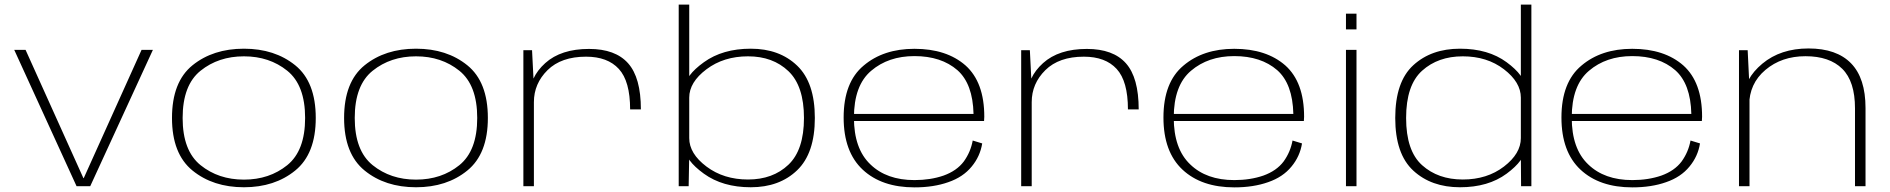

<svg xmlns="http://www.w3.org/2000/svg" viewBox="-20 -805 8170 830"><path d="M311 0H370L641 -589.5H592L342 -35H340.5L90.5 -589.5H41.5Z M1034.5 4.5Q1167.5 4.5 1256.2 -67.8Q1345 -140 1345 -295Q1345 -451 1256.2 -522.8Q1167.5 -594.5 1034.5 -594.5Q901 -594.5 812.2 -522.8Q723.5 -451 723.5 -295Q723.5 -140 812.2 -67.8Q901 4.5 1034.5 4.5ZM1034.5 -28.5Q924.5 -28.5 847 -91Q769.5 -153.5 769.5 -295Q769.5 -437 847 -499.2Q924.5 -561.5 1034.5 -561.5Q1144.5 -561.5 1221.8 -499.2Q1299 -437 1299 -295Q1299 -153.5 1221.8 -91Q1144.5 -28.5 1034.5 -28.5Z M1778.5 4.5Q1911.5 4.5 2000.2 -67.8Q2089 -140 2089 -295Q2089 -451 2000.2 -522.8Q1911.5 -594.5 1778.5 -594.5Q1645 -594.5 1556.2 -522.8Q1467.5 -451 1467.5 -295Q1467.5 -140 1556.2 -67.8Q1645 4.5 1778.5 4.5ZM1778.5 -28.5Q1668.5 -28.5 1591 -91Q1513.5 -153.5 1513.5 -295Q1513.5 -437 1591 -499.2Q1668.5 -561.5 1778.5 -561.5Q1888.5 -561.5 1965.8 -499.2Q2043 -437 2043 -295Q2043 -153.5 1965.8 -91Q1888.5 -28.5 1778.5 -28.5Z M2704 -332H2750.5Q2750.5 -469.5 2695.2 -531.5Q2640 -593.5 2526.5 -593.5Q2405 -593.5 2337 -532.2Q2269 -471 2269 -385.5L2288 -363.5Q2288 -443.5 2347 -501.8Q2406 -560 2513.5 -560Q2606.5 -560 2655.2 -507Q2704 -454 2704 -332ZM2242.5 0H2288V-430L2280 -588H2242.5Z M2914 0H2957L2959.5 -136V-785H2914ZM3225.5 4.5Q3349.5 4.5 3426 -69Q3502.5 -142.5 3502.5 -295Q3502.5 -448 3426 -521.2Q3349.5 -594.5 3225.5 -594.5Q3104 -594.5 3022.8 -536Q2941.5 -477.5 2941.5 -426L2959.5 -383Q2959.5 -449.5 3034 -505.5Q3108.5 -561.5 3213.5 -561.5Q3321 -561.5 3388.2 -497.5Q3455.5 -433.5 3455.5 -295Q3455.5 -156.5 3388.2 -92.8Q3321 -29 3213.5 -29Q3108.5 -29 3034 -85Q2959.5 -141 2959.5 -208L2941.5 -164.5Q2941.5 -113 3022.8 -54.2Q3104 4.5 3225.5 4.5Z M3933.5 5V-26.5Q3812.5 -26.5 3742.5 -94.5Q3671.5 -162 3671.5 -296.5Q3671.5 -436 3746 -499Q3820.5 -562.5 3933 -562.5Q4049 -562.5 4119 -501.5Q4185.5 -442.5 4188.5 -312.5H3663.5V-282H4234Q4235 -291 4235 -300.5Q4235 -449.5 4154 -522Q4072 -594 3933 -594Q3799 -594 3713.5 -521.5Q3627 -449.5 3627 -297Q3627 -148.5 3709.5 -71.5Q3791.5 5 3933.5 5ZM3933.5 -26.5V5Q4016 5 4079.5 -17.5Q4143.5 -39.5 4180.5 -85Q4217 -129 4226 -185L4185 -197.5Q4176 -148 4146.5 -107Q4116 -66.5 4059 -46Q4002.5 -26.5 3933.5 -26.5Z M4856 -332H4902.5Q4902.5 -469.5 4847.2 -531.5Q4792 -593.5 4678.5 -593.5Q4557 -593.5 4489 -532.2Q4421 -471 4421 -385.5L4440 -363.5Q4440 -443.5 4499 -501.8Q4558 -560 4665.5 -560Q4758.5 -560 4807.2 -507Q4856 -454 4856 -332ZM4394.5 0H4440V-430L4432 -588H4394.5Z M5316 5V-26.5Q5195 -26.5 5125 -94.5Q5054 -162 5054 -296.5Q5054 -436 5128.5 -499Q5203 -562.5 5315.5 -562.5Q5431.5 -562.5 5501.5 -501.5Q5568 -442.5 5571 -312.5H5046V-282H5616.5Q5617.5 -291 5617.5 -300.5Q5617.5 -449.5 5536.5 -522Q5454.5 -594 5315.5 -594Q5181.5 -594 5096 -521.5Q5009.5 -449.5 5009.5 -297Q5009.5 -148.5 5092 -71.5Q5174 5 5316 5ZM5316 -26.5V5Q5398.5 5 5462 -17.5Q5526 -39.5 5563 -85Q5599.5 -129 5608.5 -185L5567.5 -197.5Q5558.5 -148 5529 -107Q5498.5 -66.5 5441.5 -46Q5385 -26.5 5316 -26.5Z M5798.5 0H5844V-589.5H5798.5ZM5798.5 -746V-678H5844V-746Z M6555.5 0H6600V-785H6554.5V-136.5ZM6291.5 4.5Q6413.5 4.5 6493 -54.2Q6572.5 -113 6572.5 -164.5L6554.5 -208Q6554.5 -141 6481.5 -85Q6408.5 -29 6303.5 -29Q6196.5 -29 6127.5 -91Q6058.5 -153 6058.5 -295Q6058.5 -437 6127.5 -499.2Q6196.5 -561.5 6303.5 -561.5Q6408.5 -561.5 6481.5 -505.5Q6554.5 -449.5 6554.5 -383L6572.5 -426Q6572.5 -477.5 6493 -536Q6413.5 -594.5 6291.5 -594.5Q6167.5 -594.5 6089.5 -523Q6011.5 -451.5 6011.5 -295Q6011.5 -139.5 6089.5 -67.5Q6167.5 4.5 6291.5 4.5Z M7036.5 5V-26.5Q6915.5 -26.5 6845.5 -94.5Q6774.5 -162 6774.5 -296.5Q6774.5 -436 6849 -499Q6923.5 -562.5 7036 -562.5Q7152 -562.5 7222 -501.5Q7288.5 -442.5 7291.5 -312.5H6766.5V-282H7337Q7338 -291 7338 -300.5Q7338 -449.5 7257 -522Q7175 -594 7036 -594Q6902 -594 6816.5 -521.5Q6730 -449.5 6730 -297Q6730 -148.5 6812.5 -71.5Q6894.5 5 7036.5 5ZM7036.5 -26.5V5Q7119 5 7182.5 -17.5Q7246.5 -39.5 7283.5 -85Q7320 -129 7329 -185L7288 -197.5Q7279 -148 7249.5 -107Q7219 -66.5 7162 -46Q7105.5 -26.5 7036.5 -26.5Z M7497.5 0H7543V-425L7535 -588H7497.5ZM7999 0H8044.5V-338Q8044.5 -467 7982 -531.2Q7919.5 -595.5 7798 -595.5Q7677.5 -595.5 7598.5 -529.8Q7519.5 -464 7519.5 -381L7541.5 -349Q7541.5 -443.5 7611.8 -502.8Q7682 -562 7785 -562Q7889 -562 7944 -507.5Q7999 -453 7999 -336.5Z"/></svg>

Font: Anybody Expanded ExtraLight
Style: Regular
Weight: 250
Width: 7
Version: Version 1.113;gftools[0.9.25]